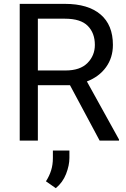

<svg xmlns="http://www.w3.org/2000/svg" viewBox="-20 -731 656 998"><path d="M498 0 343.8 -288.1H176.8V0H82.5V-710.9H317.9Q437.5 -710.9 502.2 -656.2Q566.9 -601.6 566.9 -497.6Q566.9 -431.2 531 -381.6Q495.1 -332 431.6 -307.6L598.6 -5.9V0ZM317.9 -633.8H176.8V-364.7H320.8Q396.5 -364.7 434.8 -403.6Q473.1 -442.4 473.1 -497.6Q473.1 -559.1 436.3 -596.4Q399.4 -633.8 317.9 -633.8ZM340.8 51.3V89.8Q340.8 128.4 323.5 172.9Q306.2 217.3 270 247.1L218.8 211.4Q236.8 183.6 245.8 154.3Q254.9 125 254.9 90.8V51.3Z"/></svg>

Font: Vazirmatn RD UI
Style: Regular
Weight: 400
Designer: Saber Rastikerdar
Foundry: Saber Rastikerdar
Version: Version 33.003